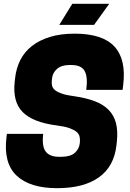

<svg xmlns="http://www.w3.org/2000/svg" viewBox="-20 -970 680 1004"><path d="M551 -950 472 -840H290L358 -950ZM277 -314Q152 -330 98.5 -384Q45 -438 57 -544L59 -562Q65 -614 86.5 -656.5Q108 -699 147 -729.5Q186 -760 241.5 -777Q297 -794 370 -794Q517 -794 579 -726Q641 -658 624 -524L621 -500H431Q440 -566 423 -598Q406 -630 353 -630H343Q301 -630 278 -609.5Q255 -589 252 -560L251 -550Q249 -534 252.5 -521Q256 -508 268.5 -498Q281 -488 304.5 -480Q328 -472 367 -467Q430 -458 475 -441Q520 -424 548 -395.5Q576 -367 586.5 -326Q597 -285 591 -229L589 -211Q577 -100 497.5 -43Q418 14 279 14Q136 14 66.5 -52Q-3 -118 14 -254L16 -270H206Q198 -205 219 -177.5Q240 -150 289 -150H299Q348 -150 371 -170.5Q394 -191 397 -220L398 -230Q399 -245 395.5 -258Q392 -271 379 -281.5Q366 -292 341.5 -300.5Q317 -309 277 -314Z"/></svg>

Font: Tanohe Sans Black
Style: Italic
Weight: 900
Designer: Village Type and Design LLC & Cristiano Sobral
Foundry: Cooper Hewitt Smithsonian Design Museum
Version: Version 1.00;January 12, 2020;FontCreator 12.0.0.2547 64-bit